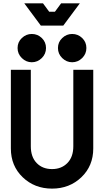

<svg xmlns="http://www.w3.org/2000/svg" viewBox="-20 -1117 622 1147"><path d="M291 9.8Q186.5 9.8 115.7 -58.1Q44.9 -126 44.9 -230V-700.2H164.1V-243.2Q164.1 -179.2 199 -143.1Q233.9 -106.9 291 -106.9Q347.2 -106.9 382.6 -143.1Q418 -179.2 418 -243.2V-700.2H537.1V-230Q537.1 -126 466.1 -58.1Q395 9.8 291 9.8ZM85 -830.1Q85 -865.7 110.6 -889.9Q136.2 -914.1 169.9 -914.1Q204.6 -914.1 229.7 -889.9Q254.9 -865.7 254.9 -830.1Q254.9 -794.9 229.5 -770Q204.1 -745.1 169.9 -745.1Q136.2 -745.1 110.6 -770Q85 -794.9 85 -830.1ZM125 -1097.2H236.8L273.9 -1046.9H308.1L345.2 -1097.2H457L357.9 -963.9H224.1ZM326.2 -830.1Q326.2 -865.7 351.8 -889.9Q377.4 -914.1 411.1 -914.1Q445.8 -914.1 470.9 -889.9Q496.1 -865.7 496.1 -830.1Q496.1 -794.9 470.7 -770Q445.3 -745.1 411.1 -745.1Q377.4 -745.1 351.8 -770Q326.2 -794.9 326.2 -830.1Z"/></svg>

Font: Cakra Normal
Style: Regular
Weight: 400
Designer: Lucia Kollert, Vojtech Kollert
Foundry: OoM Type
Version: Version 1.000;Glyphs 3.1.1 (3148)